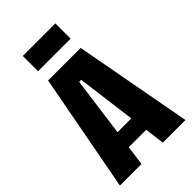

<svg xmlns="http://www.w3.org/2000/svg" viewBox="-253 -930 1013 1013"><g transform="rotate(-45 253.5 -423.0)"><path d="M130 -732H373V-846H130ZM9 0H170L185 -110H315L329 0H498L376 -660H133ZM244 -539H259L302 -208H199Z"/></g></svg>

Font: Bricolage Grotesque 10pt Condensed ExtraBold
Style: Regular
Weight: 800
Width: 3
Designer: Mathieu Triay
Foundry: Atelier Triay
Version: Version 1.000;gftools[0.9.29]